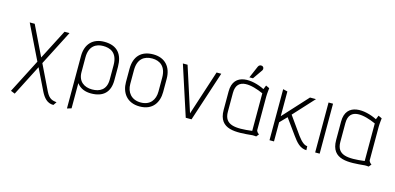

<svg xmlns="http://www.w3.org/2000/svg" viewBox="-77 -1163 3826 1860"><g transform="rotate(15 1835.5 -233.5)"><path d="M82 -501 252 -153 78 186 120 203 277 -104 383 113C410 166 446 213 510 212L533 179C496 173 459 172 424 99L302 -152L481 -501H431L277 -202L132 -501Z M1019 -306C1019 -428 964 -507 830 -507C713 -507 646 -433 646 -315V211L689 198V-55C725 -6 778 10 832 10C955 10 1019 -53 1019 -172ZM691 -314C691 -430 761 -465 829 -465C895 -465 974 -441 974 -310V-167C974 -63 908 -30 832 -30C754 -30 691 -72 691 -166Z M1132 -184C1132 -82 1189 10 1320 10C1452 10 1505 -82 1505 -184V-316C1505 -437 1436 -512 1320 -512C1199 -512 1132 -442 1132 -316ZM1177 -317C1177 -427 1238 -471 1320 -471C1398 -471 1460 -427 1460 -317V-177C1460 -94 1415 -30 1320 -30C1225 -30 1177 -96 1177 -177Z M1618 -501 1781 0H1839L2003 -501H1956L1810 -52L1665 -501Z M2452 -503 2436 -463C2316 -524 2116 -551 2116 -354V-169C2116 29 2290 11 2450 -4C2463 -5 2478 -2 2487 -2L2508 -28C2487 -40 2481 -61 2481 -61V-399C2481 -431 2488 -486 2488 -486ZM2160 -351C2160 -512 2321 -472 2436 -421V-44C2268 -23 2160 -30 2160 -162ZM2275 -538H2311L2379 -636C2388 -649 2384 -671 2366 -677C2350 -682 2334 -675 2327 -659Z M2621 -512V0H2666V-192L2733 -261L2845 -106C2886 -49 2926 0 2991 1L2989 -39C2962 -39 2931 -62 2891 -116L2764 -295L2953 -501H2893L2666 -253V-501Z M3079 -501V0H3124V-501Z M3580 -503 3564 -463C3444 -524 3244 -551 3244 -354V-169C3244 29 3418 11 3578 -4C3591 -5 3606 -2 3615 -2L3636 -28C3615 -40 3609 -61 3609 -61V-399C3609 -431 3616 -486 3616 -486ZM3288 -351C3288 -512 3449 -472 3564 -421V-44C3396 -23 3288 -30 3288 -162Z"/></g></svg>

Font: Advent Pro
Style: Light
Weight: 300
Designer: Andreas Kalpakidis
Foundry: Andreas Kalpakidis
Version: Version 2.002 2007